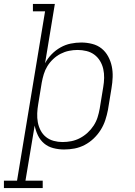

<svg xmlns="http://www.w3.org/2000/svg" viewBox="-69 -755 689 980"><path d="M-49 205V167H18L161 -697H99V-735H211L161 -432Q174 -457 194.5 -478Q215 -499 240 -513Q265 -527 292 -532.5Q319 -538 346 -538Q346 -538 346 -538Q346 -538 346 -538Q374 -538 401.5 -531Q429 -524 449.5 -507.5Q470 -491 483 -467Q496 -443 501.5 -416.5Q507 -390 506 -361.5Q505 -333 500 -304L482 -194Q477 -168 468.5 -142Q460 -116 445 -92Q430 -68 409 -48Q388 -28 363 -15Q338 -2 311.5 3Q285 8 258 8Q230 8 203 1Q176 -6 156 -23Q136 -40 124.5 -64Q113 -88 108 -114L61 167H149V205ZM250 -30Q273 -30 295.5 -34.5Q318 -39 339 -50Q360 -61 378 -77.5Q396 -94 409 -114Q422 -134 429 -156Q436 -178 440 -201L458 -311Q462 -334 462.5 -357.5Q463 -381 458 -403Q453 -425 441.5 -444Q430 -463 412.5 -476Q395 -489 372.5 -494.5Q350 -500 327 -500Q305 -500 283 -495.5Q261 -491 240.5 -480.5Q220 -470 202.5 -453.5Q185 -437 173 -417.5Q161 -398 154.5 -376.5Q148 -355 144 -333L126 -223Q122 -200 121 -176.5Q120 -153 124 -131Q128 -109 138.5 -89Q149 -69 166 -55.5Q183 -42 205 -36Q227 -30 250 -30Z"/></svg>

Font: Iosevka Slab XLtExObl
Style: Regular
Weight: 200
Width: 7
Italic angle: -9°
Monospace: yes
Designer: Belleve Invis
Foundry: Belleve Invis
Version: Version 11.1.1; ttfautohint (v1.8.3)